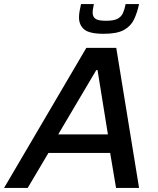

<svg xmlns="http://www.w3.org/2000/svg" viewBox="-49 -923 777 943"><path d="M-29 0 375 -688H522L634 0H521L492 -172H189L87 0ZM237 -263H481L430 -579H424ZM461 -757Q389 -757 364 -779Q339 -801 339 -837Q339 -853 342 -869Q345 -885 349 -903H412Q410 -891 408 -880.5Q406 -870 406 -861Q406 -841 419.5 -831Q433 -821 472 -821Q510 -821 528.5 -831Q547 -841 555 -859Q563 -877 568 -903H634Q625 -861 609.5 -828Q594 -795 560 -776Q526 -757 461 -757Z"/></svg>

Font: Saira Medium
Style: Italic
Weight: 500
Italic angle: -12°
Designer: Hector Gatti with collaboration of the Omnibus-Type team
Foundry: Omnibus-Type
Version: Version 1.100; ttfautohint (v1.8.3)